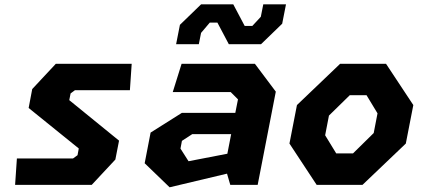

<svg xmlns="http://www.w3.org/2000/svg" viewBox="-20 -826 1900 858"><path d="M47.5 0H390L495.5 -113L512 -197.5L289.5 -378.5L295.5 -408.5L315 -423H560.5L568.5 -541H229.5L124 -428L108 -343.5L332 -162.5L326.5 -132.5L306.5 -118H55.5Z M1009 0H1131.5L1212.5 -416.5L1119 -541H791.5L752 -414.5H1011L1043.5 -382L1031.5 -321.5H792.5L653 -233.5L626.5 -96.5L738 11L994.5 -50ZM767 -628.5H868.5L878.5 -679L917.5 -725H951.5L1002.5 -628.5H1146.5L1241 -720L1258 -806.5H1156.5L1145.5 -751L1107.5 -710H1073.5L1022.5 -806.5H878.5L784 -715ZM786.5 -162 793 -196.5 839 -226.5H1013L996 -139L822.5 -105.5Z M1395 0H1600L1793.5 -184.5L1827 -356.5L1705 -541H1500L1307 -356.5L1273.5 -184.5ZM1433 -221.5 1450 -309.5 1543 -400.5H1618L1667 -319.5L1650 -231.5L1557.5 -140.5H1482.5Z"/></svg>

Font: Monaspace Krypton ExtraBold
Style: Italic
Weight: 800
Italic angle: -11°
Designer: Riley Cran & the Lettermatic Team
Foundry: Lettermatic
Version: Version 1.101 (Monaspace Krypton)